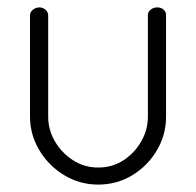

<svg xmlns="http://www.w3.org/2000/svg" viewBox="-20 -492 529 518"><path d="M245 6Q195 6 153 -19.5Q111 -45 86 -87Q61 -129 61 -177V-451Q61 -459 68.5 -465.5Q76 -472 86 -472Q96 -472 103 -465.5Q110 -459 110 -451V-177Q110 -142 128 -111Q146 -80 176.5 -60Q207 -40 245 -40Q283 -40 313 -59.5Q343 -79 361 -110.5Q379 -142 379 -177V-452Q379 -460 386.5 -466Q394 -472 404 -472Q415 -472 421.5 -466Q428 -460 428 -452V-177Q428 -128 403 -86Q378 -44 336.5 -19Q295 6 245 6Z"/></svg>

Font: Dosis ExtraLight Light
Style: Regular
Weight: 300
Version: Version 3.001; ttfautohint (v1.8.2)